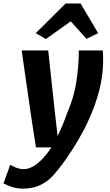

<svg xmlns="http://www.w3.org/2000/svg" viewBox="-78 -852 644 1122"><path d="M54.6 250.3Q24.5 250.3 -5 241.3Q-34.4 232.2 -57.7 219.8L-18.1 110.9Q-2.6 121.1 19 128.8Q40.6 136.5 59.5 136.5Q88.8 136.5 117.6 119.2Q146.4 101.9 173.1 73Q199.8 44 222.6 9.5H132L103.8 -173.5L48.6 -557H203.8L241.1 -210.2L258.6 -57Q274.4 -89.2 288.1 -122.3Q301.9 -155.4 313.8 -189.5Q334.8 -238.5 347.9 -283Q360.9 -327.4 368.4 -375Q375.9 -422.7 380.1 -481.2Q381.4 -496.9 381.8 -516Q382.2 -535.1 382.4 -557H522.6Q524 -548.3 524.4 -529.3Q524.9 -510.3 524.6 -484.6Q523.1 -407.4 502 -323.6Q480.8 -239.9 439.3 -149.3Q414.1 -93.3 378.9 -33.2Q343.8 26.9 304.3 82.5Q264.7 138 226 180.4Q197.5 210.3 155.4 230.3Q113.2 250.3 54.6 250.3ZM335.4 -727.4 190.6 -624 130.9 -658.2 305.4 -831.7H393.1L495.4 -658.2L427.3 -624.9Z"/></svg>

Font: Merriweather Sans Variable Regular
Style: Italic
Weight: 300
Italic angle: -8°
Designer: Eben Sorkin
Foundry: Eben Sorkin
Version: Version 2.001